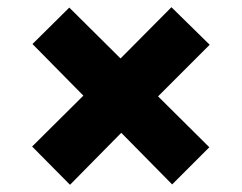

<svg xmlns="http://www.w3.org/2000/svg" viewBox="-20 -609 670 532"><path d="M316 -241 174 -97 69 -203 211 -344 70 -487 172 -588 314 -447 455 -589 561 -485 418 -342 560 -201 457 -98Z"/></svg>

Font: Overpass Heavy
Style: Regular
Weight: 900
Designer: Delve Withrington, Thomas Jockin
Foundry: Delve Fonts
Version: Version 3.000;DELV;Overpass